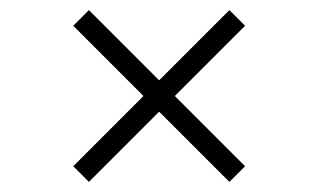

<svg xmlns="http://www.w3.org/2000/svg" viewBox="-20 -550 630 380"><path d="M125 -221 264 -360 125 -499 156 -530 295 -391 434 -530 465 -499 326 -360 465 -221 434 -190 295 -329 156 -190Z"/></svg>

Font: Retni Sans Light
Style: Regular
Weight: 300
Designer: Vitaly Kuzmin
Foundry: ParaType Ltd.
Version: Version 1.00;March 2, 2019;FontCreator 11.5.0.2425 64-bit; t